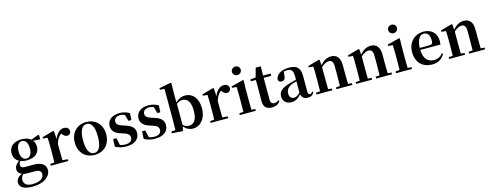

<svg xmlns="http://www.w3.org/2000/svg" viewBox="-25 -1881 8209 3202"><g transform="rotate(-15 4079.5 -280.0)"><path d="M272 -220C209 -220 175 -278 175 -369C175 -464 212 -521 273 -521C333 -521 371 -465 371 -369C371 -278 334 -220 272 -220ZM272 -189C417 -189 492 -265 492 -369C492 -412 479 -450 457 -479L576 -470V-540L559 -551L433 -504C397 -534 344 -552 273 -552C128 -552 53 -476 53 -369C53 -303 83 -248 142 -217C81 -173 60 -132 60 -89C60 -44 85 -12 133 5C63 36 29 78 29 128C29 201 82 259 255 259C455 259 568 159 568 55C568 -31 509 -91 359 -91H213C159 -91 137 -110 137 -143C137 -167 145 -185 162 -208C192 -196 229 -189 272 -189ZM153 15C178 21 202 21 248 21H363C436 21 459 59 459 96C459 170 391 218 255 218C165 218 112 180 112 106C112 68 126 44 153 15Z M702 0H936V-30L843 -39L841 -235V-323C864 -398 894 -443 938 -473L946 -464C971 -432 993 -412 1026 -412C1071 -412 1091 -442 1093 -485C1083 -534 1046 -552 1002 -552C940 -552 873 -498 841 -403L833 -542L820 -550L624 -495V-471L702 -464C705 -415 706 -377 706 -310V-235C706 -180 705 -95 704 -37L631 -30V0Z M1389 16C1547 16 1661 -90 1661 -270C1661 -449 1537 -552 1389 -552C1242 -552 1118 -448 1118 -270C1118 -92 1230 16 1389 16ZM1389 -17C1308 -17 1261 -100 1261 -268C1261 -437 1308 -518 1389 -518C1470 -518 1517 -437 1517 -268C1517 -100 1470 -17 1389 -17Z M1933 16C2080 16 2164 -52 2164 -158C2164 -236 2121 -288 2017 -321L1961 -339C1884 -363 1861 -392 1861 -432C1861 -483 1901 -516 1968 -516C1998 -516 2021 -510 2046 -498L2077 -388H2128L2134 -507C2078 -536 2030 -552 1965 -552C1827 -552 1750 -480 1750 -382C1750 -301 1803 -251 1890 -224L1946 -205C2026 -181 2047 -151 2047 -107C2047 -51 2004 -20 1924 -20C1889 -20 1862 -26 1835 -37L1808 -160H1751L1746 -30C1803 0 1860 16 1933 16Z M2432 16C2579 16 2663 -52 2663 -158C2663 -236 2620 -288 2516 -321L2460 -339C2383 -363 2360 -392 2360 -432C2360 -483 2400 -516 2467 -516C2497 -516 2520 -510 2545 -498L2576 -388H2627L2633 -507C2577 -536 2529 -552 2464 -552C2326 -552 2249 -480 2249 -382C2249 -301 2302 -251 2389 -224L2445 -205C2525 -181 2546 -151 2546 -107C2546 -51 2503 -20 2423 -20C2388 -20 2361 -26 2334 -37L2307 -160H2250L2245 -30C2302 0 2359 16 2432 16Z M3087 16C3222 16 3316 -107 3316 -271C3316 -451 3222 -552 3098 -552C3037 -552 2978 -528 2928 -476V-651L2931 -810L2918 -819L2718 -780V-753L2796 -747V-235C2796 -179 2795 -94 2794 -36L2722 -30V0L2910 13L2928 -62C2973 -9 3027 16 3087 16ZM2931 -451C2972 -485 3002 -491 3034 -491C3115 -491 3173 -427 3173 -273C3173 -95 3106 -47 3032 -47C2996 -47 2964 -59 2931 -90Z M3462 0H3696V-30L3603 -39L3601 -235V-323C3624 -398 3654 -443 3698 -473L3706 -464C3731 -432 3753 -412 3786 -412C3831 -412 3851 -442 3853 -485C3843 -534 3806 -552 3762 -552C3700 -552 3633 -498 3601 -403L3593 -542L3580 -550L3384 -495V-471L3462 -464C3465 -415 3466 -377 3466 -310V-235C3466 -180 3465 -95 3464 -37L3391 -30V0Z M4031 -655C4073 -655 4107 -685 4107 -729C4107 -770 4073 -801 4031 -801C3989 -801 3955 -770 3955 -729C3955 -685 3989 -655 4031 -655ZM3966 0H4172V-30L4105 -36C4104 -94 4103 -180 4103 -235V-388L4107 -542L4094 -550L3887 -497V-473L3966 -466C3968 -418 3969 -375 3969 -308V-235L3967 -37L3895 -30V0Z M4450 16C4519 16 4565 -9 4594 -56L4579 -73C4552 -52 4534 -43 4507 -43C4466 -43 4441 -67 4441 -124V-496H4571V-536H4441L4443 -696H4356L4313 -537L4219 -528V-496H4306V-235C4306 -195 4305 -169 4305 -132C4305 -29 4354 16 4450 16Z M5064 15C5120 15 5156 -5 5180 -53L5163 -67C5145 -41 5133 -34 5118 -34C5096 -34 5084 -48 5084 -95V-356C5084 -494 5026 -552 4893 -552C4752 -552 4670 -496 4657 -406C4665 -376 4687 -360 4718 -360C4752 -360 4780 -382 4784 -439L4793 -512C4813 -516 4830 -518 4848 -518C4925 -518 4953 -488 4953 -381V-327L4843 -298C4691 -255 4641 -204 4641 -118C4641 -34 4701 16 4785 16C4861 16 4902 -16 4956 -74C4969 -18 5003 15 5064 15ZM4953 -104C4904 -57 4875 -45 4848 -45C4799 -45 4767 -75 4767 -136C4767 -203 4804 -248 4875 -277C4895 -284 4923 -293 4953 -301Z M5633 0H5839V-30L5773 -36C5771 -93 5770 -177 5770 -235V-361C5770 -493 5710 -552 5617 -552C5552 -552 5493 -526 5426 -450L5420 -542L5407 -550L5211 -495V-471L5289 -464C5292 -415 5293 -376 5293 -310V-235C5293 -180 5292 -94 5291 -37L5219 -30V0H5494V-30L5430 -36L5428 -235V-417C5478 -464 5525 -484 5559 -484C5610 -484 5636 -454 5636 -370V-235L5634 -37L5564 -30V0Z M6318 0H6524V-30L6458 -36C6456 -93 6455 -177 6455 -235V-361C6455 -493 6395 -552 6302 -552C6237 -552 6178 -526 6111 -450L6105 -542L6092 -550L5896 -495V-471L5974 -464C5977 -415 5978 -376 5978 -310V-235C5978 -180 5977 -94 5976 -37L5904 -30V0H6179V-30L6115 -36L6113 -235V-417C6163 -464 6210 -484 6244 -484C6295 -484 6321 -454 6321 -370V-235L6319 -37L6249 -30V0Z M6728 -655C6770 -655 6804 -685 6804 -729C6804 -770 6770 -801 6728 -801C6686 -801 6652 -770 6652 -729C6652 -685 6686 -655 6728 -655ZM6663 0H6869V-30L6802 -36C6801 -94 6800 -180 6800 -235V-388L6804 -542L6791 -550L6584 -497V-473L6663 -466C6665 -418 6666 -375 6666 -308V-235L6664 -37L6592 -30V0Z M7218 16C7317 16 7392 -29 7434 -110L7416 -123C7381 -76 7334 -48 7263 -48C7163 -48 7088 -113 7084 -270H7431C7435 -288 7437 -306 7437 -331C7437 -455 7358 -552 7211 -552C7069 -552 6942 -449 6942 -269C6942 -84 7056 16 7218 16ZM7084 -305C7089 -452 7142 -518 7206 -518C7270 -518 7310 -468 7310 -380C7310 -326 7298 -305 7255 -305Z M7924 0H8130V-30L8064 -36C8062 -93 8061 -177 8061 -235V-361C8061 -493 8001 -552 7908 -552C7843 -552 7784 -526 7717 -450L7711 -542L7698 -550L7502 -495V-471L7580 -464C7583 -415 7584 -376 7584 -310V-235C7584 -180 7583 -94 7582 -37L7510 -30V0H7785V-30L7721 -36L7719 -235V-417C7769 -464 7816 -484 7850 -484C7901 -484 7927 -454 7927 -370V-235L7925 -37L7855 -30V0Z"/></g></svg>

Font: Noto Serif CJK KR
Style: Bold
Weight: 700
Designer: Ryoko NISHIZUKA 西塚涼子 (kana & ideographs); Frank Grießhammer (Latin, Greek & Cyrillic); Wenlong ZHANG 张文龙 (bopomofo); San
Foundry: Adobe
Version: Version 2.001;hotconv 1.1.0;makeotfexe 2.6.0